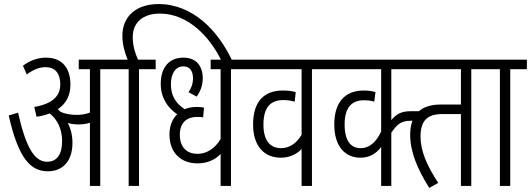

<svg xmlns="http://www.w3.org/2000/svg" viewBox="-20 -916 2616 946"><path d="M337 -212C337 -249 329 -281 314 -310C331 -305 348 -303 365 -303C385 -303 404 -305 423 -311V0H474V-575H556V-622H368V-575H423V-361C401 -353 379 -350 359 -350C333 -350 303 -353 277 -366C273 -370 269 -374 265 -378C308 -407 327 -448 327 -499C327 -573 293 -632 206 -632C167 -632 127 -618 93 -592L112 -549C142 -572 173 -585 204 -585C254 -585 277 -552 277 -500C277 -448 246 -406 149 -389L160 -341C185 -344 206 -350 225 -357C264 -326 286 -278 286 -221C286 -156 261 -119 212 -119C147 -119 106 -197 69 -361L23 -347C71 -134 131 -72 216 -72C287 -72 337 -120 337 -212Z M665 -575H747V-622H660C646 -653 634 -691 634 -733C634 -808 687 -849 768 -849C905 -849 1013 -737 1072 -615H1125C1055 -765 930 -896 761 -896C653 -896 583 -837 583 -740C583 -695 595 -656 609 -622H544V-575H614V0H665Z M1200 -575V-622H1018V-575H1067V-231C1039 -184 998 -158 953 -158C903 -158 866 -188 866 -252C866 -315 904 -340 951 -340C962 -340 973 -339 981 -338L985 -386C975 -388 963 -389 950 -389C928 -389 908 -386 890 -378C848 -405 822 -443 822 -500C822 -556 846 -589 884 -589C917 -589 931 -564 931 -529C931 -505 924 -484 909 -462L949 -440C969 -468 979 -497 979 -531C979 -589 948 -632 884 -632C815 -632 772 -586 772 -503C772 -434 806 -385 853 -353C827 -328 815 -293 815 -253C815 -162 873 -111 953 -111C1003 -111 1042 -130 1067 -158V0H1118V-575Z M1599 -575V-622H1188V-575H1466V-252C1442 -210 1405 -186 1366 -186C1311 -186 1278 -223 1278 -302C1278 -390 1315 -423 1377 -423C1396 -423 1415 -420 1432 -415L1437 -462C1418 -468 1398 -470 1373 -470C1285 -470 1227 -420 1227 -303C1227 -193 1284 -139 1364 -139C1406 -139 1442 -156 1466 -182V0H1517V-575Z M2024 -575V-622H1587V-575H1858V-268C1833 -215 1800 -186 1757 -186C1710 -186 1678 -220 1678 -303C1678 -383 1710 -422 1773 -422C1792 -422 1809 -420 1824 -415L1830 -462C1814 -467 1795 -470 1772 -470C1678 -470 1627 -410 1627 -303C1627 -189 1685 -139 1756 -139C1799 -139 1833 -158 1858 -192V0H1908V-262C1939 -308 1960 -321 2005 -321H2052V-368H2003C1958 -368 1932 -354 1908 -324V-575Z M2302 -575H2385V-622H1963V-575H2251V-401H2152C2057 -401 2001 -356 2001 -251C2001 -166 2039 -79 2095 10L2139 -15C2083 -101 2052 -172 2052 -243C2052 -326 2090 -354 2159 -354H2251V0H2302Z M2494 -575H2576V-622H2373V-575H2443V0H2494Z"/></svg>

Font: Noto Sans Devanagari ExtraCondensed Light
Style: Regular
Weight: 300
Width: 2
Designer: Jelle Bosma - Monotype Design Team
Foundry: Monotype Imaging Inc.
Version: Version 2.004